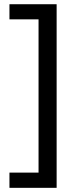

<svg xmlns="http://www.w3.org/2000/svg" viewBox="-20 -734 369 912"><path d="M24.9 85.9H163.1V-642.1H24.9V-713.9H249V158.2H24.9Z"/></svg>

Font: NotoPenekeko
Style: Regular
Weight: 400
Designer: Monotype Design team
Foundry: Monotype Imaging Inc.
Version: Version 1.04